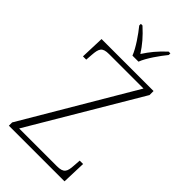

<svg xmlns="http://www.w3.org/2000/svg" viewBox="-282 -1006 1081 1081"><g transform="rotate(45 259.0 -465.5)"><path d="M243 -771H291C308 -816 354 -880 385 -918V-931H371C324 -887 298 -855 268 -809C238 -855 211 -887 163 -931H150V-918C181 -880 226 -816 243 -771ZM30 0H473L478 -143H451L448 -101C445 -49 436 -30 382 -30H82L468 -682V-714H54L49 -571H75L78 -612C82 -665 90 -684 144 -684H418L30 -26Z"/></g></svg>

Font: Noto Serif Telugu ExtraLight
Style: Regular
Weight: 200
Designer: Jelle Bosma - Monotype Design Team
Foundry: Monotype Imaging Inc.
Version: Version 2.005